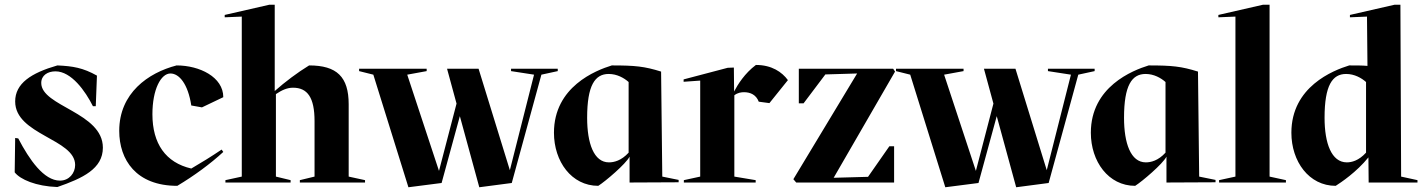

<svg xmlns="http://www.w3.org/2000/svg" viewBox="-20 -770 6010 810"><path d="M42 -43C65 -13 132 16 222 19C329 -18 414 -58 414 -147C414 -296 154 -321 154 -420C154 -452 181 -469 214 -469C281 -469 340 -386 372 -322H384L389 -451C330 -484 288 -491 222 -494C111 -462 44 -418 44 -342C44 -201 297 -184 297 -74C297 -40 272 -8 233 -8C165 -8 104 -96 57 -186L44 -188Z M787 -325 832 -317 922 -360C922 -445 822 -494 725 -494C605 -463 483 -377 483 -218C483 -96 554 14 728 14C800 -29 869 -80 922 -129L915 -139C872 -110 830 -84 787 -59C679 -84 623 -164 623 -288C623 -393 659 -460 699 -460C736 -460 773 -416 787 -325Z M928 -697 1000 -700V-25L931 -10V0H1206V-10L1144 -25V-373C1169 -390 1192 -400 1216 -400C1277 -400 1307 -359 1307 -259V-25L1245 -10V0H1520V-10L1451 -25V-330C1451 -446 1401 -494 1284 -494C1235 -464 1183 -425 1139 -386V-750H1116L928 -707Z M1843 2 1920 -280 2002 20 2139 2 2264 -455 2333 -470V-480H2136V-470L2233 -455L2131 -52L1999 -480H1866L1906 -333L1832 -49L1698 -455L1780 -470V-480H1495V-470L1555 -455L1703 20Z M2317 -210C2317 -89 2391 14 2504 14C2534 -5 2620 -78 2636 -109V0L2843 -1V-11L2774 -25L2769 -468C2699 -490 2659 -494 2561 -494C2493 -473 2317 -404 2317 -210ZM2457 -273C2457 -410 2490 -458 2548 -458C2583 -458 2613 -441 2632 -424V-126C2601 -92 2570 -85 2549 -85C2485 -85 2457 -166 2457 -273Z M3119 -381C3146 -381 3170 -370 3181 -341L3226 -335L3304 -432C3279 -466 3236 -496 3169 -496C3122 -461 3092 -413 3077 -384L3076 -485L3050 -484L2864 -435V-425L2934 -430V-25L2865 -10V0H3168V-10L3078 -25V-368C3092 -379 3107 -381 3119 -381Z M3327 -14 3339 0H3752V-153H3732L3642 -24L3497 -20L3756 -468L3748 -480H3350V-334H3370L3462 -456L3596 -460Z M4108 2 4185 -280 4267 20 4404 2 4529 -455 4598 -470V-480H4401V-470L4498 -455L4396 -52L4264 -480H4131L4171 -333L4097 -49L3963 -455L4045 -470V-480H3760V-470L3820 -455L3968 20Z M4582 -210C4582 -89 4656 14 4769 14C4799 -5 4885 -78 4901 -109V0L5108 -1V-11L5039 -25L5034 -468C4964 -490 4924 -494 4826 -494C4758 -473 4582 -404 4582 -210ZM4722 -273C4722 -410 4755 -458 4813 -458C4848 -458 4878 -441 4897 -424V-126C4866 -92 4835 -85 4814 -85C4750 -85 4722 -166 4722 -273Z M5336 -750H5308L5120 -707V-697L5192 -700V-25L5123 -10V0H5405V-10L5336 -25Z M5888 -750H5863L5675 -707V-697L5747 -700L5749 -492C5727 -494 5702 -494 5672 -494C5604 -473 5428 -404 5428 -210C5428 -89 5502 14 5615 14C5637 0 5703 -44 5753 -106L5754 0H5960V-10L5891 -25ZM5568 -273C5568 -410 5601 -458 5659 -458C5694 -458 5724 -441 5743 -424V-126C5712 -92 5682 -85 5662 -85C5597 -85 5568 -166 5568 -273Z"/></svg>

Font: Mazius Display
Style: Bold
Weight: 700
Designer: Alberto Casagrande & Collletttivo
Foundry: Collletttivo
Version: Version 2.000;Glyphs 3.2 (3221)